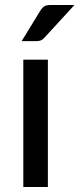

<svg xmlns="http://www.w3.org/2000/svg" viewBox="-20 -746 317 766"><path d="M171 -508V0H73V-508ZM277 -726 158.5 -597Q151 -588.5 144 -585.2Q137 -582 125.5 -582H66.5L140.5 -703Q147.5 -714.5 155.8 -720.2Q164 -726 181.5 -726Z"/></svg>

Font: LatoLatin Medium
Style: Regular
Weight: 500
Designer: Lukasz Dziedzic with Adam Twardoch and Botio Nikoltchev
Foundry: tyPoland Lukasz Dziedzic
Version: Version 2.015; 2015-08-06; http://www.latofonts.com/